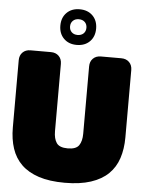

<svg xmlns="http://www.w3.org/2000/svg" viewBox="-62 -998 796 1057"><g transform="rotate(5 336.0 -469.5)"><path d="M25 -268Q25 -204 42 -152.5Q59 -101 96 -65Q133 -29 192 -9.5Q251 10 336 10Q420 10 479.5 -9.5Q539 -29 576 -65Q613 -101 630 -152.5Q647 -204 647 -268V-640Q647 -667 630.5 -683.5Q614 -700 587 -700H474Q447 -700 430.5 -683.5Q414 -667 414 -640V-268Q414 -227 398 -203.5Q382 -180 336 -180Q290 -180 274 -203.5Q258 -227 258 -268V-640Q258 -667 241.5 -683.5Q225 -700 198 -700H85Q58 -700 41.5 -683.5Q25 -667 25 -640ZM236.7 -850.2Q236.7 -806 263.9 -778.8Q291 -751.7 335.2 -751.7Q380.1 -751.7 407.3 -778.8Q434.4 -806 434.4 -850.2Q434.4 -894.4 407.3 -921.6Q380.1 -948.7 335.2 -948.7Q291 -948.7 263.9 -921.6Q236.7 -894.4 236.7 -850.2ZM290.3 -850.2Q290.3 -869.6 302.7 -881.7Q315.1 -893.7 335.2 -893.7Q356 -893.7 368.4 -881.7Q380.8 -869.6 380.8 -850.2Q380.8 -830.8 368.4 -818.7Q356 -806.7 335.2 -806.7Q315.1 -806.7 302.7 -818.7Q290.3 -830.8 290.3 -850.2Z"/></g></svg>

Font: Bolota
Style: Bold
Weight: 240
Designer: Gabriel Pang
Version: Version 1.000